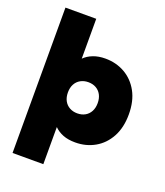

<svg xmlns="http://www.w3.org/2000/svg" viewBox="-153 -771 906 1055"><g transform="rotate(20 300.0 -243.0)"><path d="M46 182V-668H226V-435Q247 -456 278 -468Q309 -480 349 -480Q412 -480 463 -451Q514 -422 544 -367.5Q574 -313 574 -235Q574 -158 544 -103Q514 -48 463 -19Q412 10 349 10Q308 10 278 -1.5Q248 -13 226 -35V182ZM305 -144Q331 -144 350.5 -155Q370 -166 381 -186.5Q392 -207 392 -235Q392 -263 381 -283.5Q370 -304 350.5 -315Q331 -326 305 -326Q280 -326 260 -315Q240 -304 229 -283.5Q218 -263 218 -235Q218 -207 229 -186.5Q240 -166 260 -155Q280 -144 305 -144Z"/></g></svg>

Font: Gantari Black
Style: Regular
Weight: 900
Version: Version 1.000